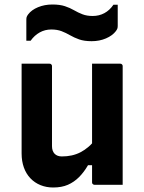

<svg xmlns="http://www.w3.org/2000/svg" viewBox="-20 -821 640 853"><path d="M200 -538Q204 -538 206 -536.5Q208 -535 209.5 -533Q211 -531 211 -527Q211 -483 211 -436.5Q211 -390 211 -344Q211 -298 211 -254.5Q211 -211 211 -172Q211 -150 222.5 -138Q234 -126 255 -126Q278 -126 298.5 -130.5Q319 -135 337.5 -144.5Q356 -154 373.5 -169Q391 -184 406 -205V-87H371Q353 -56 331 -34Q309 -12 281.5 0Q254 12 216 12Q186 12 160 1.5Q134 -9 115 -29Q96 -49 86 -77Q76 -105 76 -139Q76 -184 76 -229Q76 -274 76 -319Q76 -364 76 -409Q76 -441 76 -473.5Q76 -506 76 -538Q107 -538 138.5 -538Q170 -538 200 -538ZM514 -538Q518 -538 520 -536.5Q522 -535 523.5 -533Q525 -531 525 -527Q525 -455 525 -384Q525 -313 525 -241.5Q525 -170 525 -98Q525 -79 525 -62Q525 -45 525 -29Q525 -13 525 0Q503 0 481.5 0Q460 0 439.5 0Q419 0 400 0Q397 0 394.5 -1.5Q392 -3 390.5 -5Q389 -7 389 -11Q389 -99 389 -187Q389 -275 389 -362.5Q389 -450 389 -538Q411 -538 431.5 -538Q452 -538 472.5 -538Q493 -538 514 -538ZM392 -750Q420 -750 443.5 -762.5Q467 -775 484 -800H503Q503 -783 503 -766.5Q503 -750 503 -735Q503 -720 503 -706Q503 -699 501.5 -694.5Q500 -690 495 -683Q480 -663 451 -650.5Q422 -638 387 -638Q354 -638 331.5 -646Q309 -654 291 -664.5Q273 -675 253.5 -682.5Q234 -690 208 -690Q180 -690 156.5 -677Q133 -664 116 -640H97Q97 -657 97 -673Q97 -689 97 -704.5Q97 -720 97 -733Q97 -741 98.5 -745.5Q100 -750 105 -757Q120 -777 149 -789Q178 -801 213 -801Q246 -801 268.5 -793.5Q291 -786 309 -775.5Q327 -765 346.5 -757.5Q366 -750 392 -750Z"/></svg>

Font: Recursive
Style: Bold
Weight: 700
Version: Version 1.085